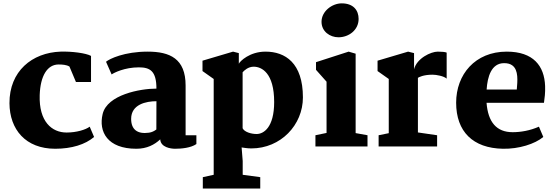

<svg xmlns="http://www.w3.org/2000/svg" viewBox="-20 -868 3293 1138"><path d="M36.1 -256.3C37.1 -100.6 131.8 13.7 307.1 13.7C405.3 13.7 485.8 -11.7 537.6 -56.2L511.7 -117.2C487.8 -99.1 433.6 -82.5 374.5 -82.5C287.6 -82.5 210 -147 215.3 -304.7C219.2 -418.9 260.7 -485.8 327.1 -485.8C348.1 -485.8 373.5 -484.4 391.6 -473.6L430.2 -381.8H519.5V-536.6C490.2 -553.2 406.2 -564 339.4 -562C169.9 -556.2 35.2 -445.8 36.1 -256.3Z M588.4 -192.4C563 -86.4 617.7 13.7 788.1 13.7C850.6 13.7 896 -10.3 929.7 -42C932.1 5.4 992.7 13.7 1017.6 13.7C1055.2 13.7 1110.8 8.8 1144 -14.2V-66.4H1080.1V-361.3C1080.1 -520.5 986.8 -562 855.5 -562C717.3 -562 628.9 -519.5 608.4 -502L641.6 -426.8C655.8 -437 718.8 -468.8 803.2 -468.8C869.6 -468.8 907.2 -446.8 907.2 -342.8C810.5 -342.8 615.7 -306.6 588.4 -192.4ZM757.3 -163.6C757.3 -249.5 846.2 -268.1 907.2 -268.1C907.2 -212.4 906.7 -156.2 906.7 -100.6C894.5 -91.3 880.4 -84 862.8 -81.5C793.9 -71.8 757.3 -100.6 757.3 -163.6Z M1182.1 182.1V249.5H1522.5V182.1L1418.5 168V86.4L1412.1 5.9C1421.9 7.3 1446.8 11.7 1469.7 11.7C1644 11.7 1775.4 -127.4 1775.4 -290.5C1775.4 -495.1 1670.4 -562 1553.7 -562C1459.5 -562 1402.3 -504.9 1395.5 -490.2V-553.2L1361.3 -562L1180.2 -508.3V-446.8L1246.6 -399.9V168ZM1418 -107.9V-439.5C1426.8 -449.7 1450.7 -472.7 1483.4 -472.7C1531.7 -472.7 1605 -435.1 1605 -263.2C1605 -111.8 1542 -73.7 1501 -73.7C1468.3 -73.7 1428.2 -85.9 1418 -107.9Z M1986.3 -647C2046.9 -647 2105.5 -689.5 2105.5 -755.9C2105.5 -806.2 2075.2 -848.1 2005.4 -848.1C1948.2 -848.1 1885.7 -801.3 1885.7 -738.8C1885.7 -681.6 1935.1 -647 1986.3 -647ZM1849.6 0H2158.2V-66.4L2087.9 -79.1V-549.8L2046.4 -562L1853 -499.5V-454.1L1915.5 -383.8V-80.1L1849.6 -66.4Z M2224.1 0H2570.8V-66.4L2457 -83V-406.7C2462.4 -410.2 2488.8 -425.3 2543.9 -425.3C2566.4 -425.3 2611.3 -417 2627.4 -401.9V-556.2C2619.1 -560.1 2597.7 -562 2574.7 -562C2534.2 -562 2450.7 -522.9 2434.1 -457.5V-553.2L2398.9 -562L2217.8 -508.3V-446.8L2284.2 -399.9V-78.6L2224.1 -66.4Z M2683.6 -259.3C2683.6 -87.9 2783.2 10.3 2960.4 13.7C3055.2 15.6 3150.4 -14.6 3200.2 -56.2L3174.3 -117.2C3121.6 -93.8 3065.9 -84.5 3018.6 -84.5C2922.9 -84.5 2872.6 -144 2863.8 -258.8H3204.1C3208 -286.1 3212.4 -317.4 3210.9 -357.9C3206.5 -477.1 3141.6 -562 2983.4 -562C2795.9 -562 2683.6 -426.3 2683.6 -259.3ZM2864.3 -337.4C2869.1 -412.6 2892.1 -493.7 2967.8 -493.7C2988.8 -493.7 3003.9 -489.3 3015.6 -481C3055.2 -453.1 3046.9 -385.3 3043 -337.4Z"/></svg>

Font: Merriweather
Style: Heavy
Weight: 900
Designer: Eben Sorkin ( eben@eyebytes.com )
Foundry: Sorkin Type Co.
Version: Version 1.003